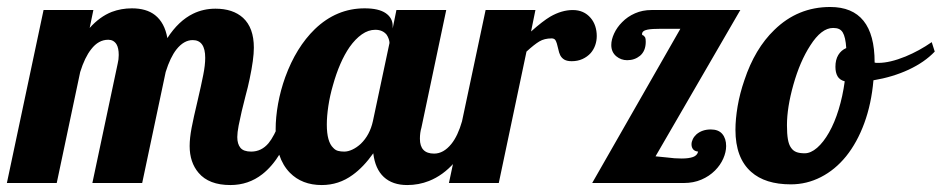

<svg xmlns="http://www.w3.org/2000/svg" viewBox="-58 -529 2722 555"><path d="M516.1 -29.3Q490.2 -59.6 490.2 -106.9Q490.2 -129.4 495.8 -159.2Q501.5 -189 512.7 -235.8Q523.9 -283.7 529.5 -312.3Q535.2 -340.8 535.2 -361.8Q535.2 -413.1 499 -413.1Q473.6 -413.1 452.1 -386.2Q434.1 -363.3 420.9 -320.8L353 0H209L282.2 -345.2Q285.2 -356.9 285.2 -370.1Q285.2 -390.1 278.8 -400.9Q270.5 -414.1 254.9 -414.1Q226.6 -414.1 205.6 -386.7Q187 -363.3 173.8 -320.8L106 0H-38.1L67.9 -500H211.9L201.2 -448.2Q230.5 -481 265.1 -494.6Q292.5 -504.9 323.2 -504.9Q365.2 -504.9 390.1 -485.4Q418 -463.4 425.8 -418.9Q458 -468.8 500 -489.3Q529.8 -503.9 564.9 -503.9Q615.2 -503.9 644.5 -477.5Q675.8 -448.7 675.8 -391.1Q675.8 -358.4 663.6 -300.8Q658.7 -276.9 651.9 -252.4Q639.6 -205.6 631.8 -166Q627.9 -145.5 627.9 -132.8Q627.9 -112.8 637 -101.8Q646 -90.8 668 -90.8Q697.8 -90.8 718.3 -115.2Q733.9 -133.8 752 -179.2H793.9Q756.8 -69.3 700.2 -25.4Q660.2 5.9 607.9 5.9Q545.9 5.9 516.1 -29.3Z M779.8 -29.8Q738.8 -71.8 738.8 -154.8Q738.8 -189.9 745.8 -229Q752.9 -268.1 766.6 -306.2Q797.9 -392.1 852.1 -444.8Q914.6 -504.9 996.1 -504.9Q1036.6 -504.9 1056.9 -491Q1077.1 -477.1 1077.1 -454.1V-446.8L1087.9 -500H1231.9L1160.2 -160.2Q1155.8 -145.5 1155.8 -127.9Q1155.8 -85 1196.8 -85Q1224.1 -85 1246.6 -112.8Q1265.6 -136.2 1277.8 -179.2H1319.8Q1293 -103 1254.9 -58.6Q1222.7 -22 1182.1 -5.9Q1152.3 5.9 1119.1 5.9Q1076.7 5.9 1051.5 -17.3Q1026.4 -40.5 1021 -85.9Q992.7 -45.9 961.4 -23.4Q921.4 5.9 872.1 5.9Q814.9 5.9 779.8 -29.8ZM984.9 -113.3Q1011.2 -138.7 1020 -179.2L1067.9 -404.8Q1067.9 -409.7 1065.7 -416.3Q1063.5 -422.9 1059.6 -428.7Q1047.9 -442.9 1026.9 -442.9Q1006.8 -442.9 988 -429.7Q969.2 -416.5 952.6 -393.1Q923.3 -350.6 904.3 -282.2Q895.5 -252 891.1 -222.4Q886.7 -192.9 886.7 -168.9Q886.7 -119.1 905.3 -101.6Q911.6 -94.7 919.4 -92.8Q927.2 -90.8 937 -90.8Q948.2 -90.8 960.7 -96.7Q973.1 -102.5 984.9 -113.3Z M1345.7 -500H1489.7L1477.1 -438Q1511.2 -468.3 1532.7 -481Q1565.9 -500 1597.7 -500Q1629.9 -500 1649.4 -477.1Q1658.2 -466.8 1662.6 -453.4Q1667 -439.9 1667 -424.8Q1667 -411.1 1662.6 -398.4Q1658.2 -385.7 1649.4 -375.5Q1639.6 -364.7 1625.7 -358.4Q1611.8 -352.1 1594.7 -352.1Q1581.5 -352.1 1573.7 -356.4Q1565.9 -360.8 1561.5 -369.1Q1557.6 -377.4 1556.2 -385.3Q1551.8 -406.2 1547.4 -413.1Q1543.9 -418 1536.6 -418Q1515.6 -418 1501 -409.2Q1486.3 -400.4 1463.9 -379.9L1383.8 0H1239.7Z M1908.7 -445.8H1853Q1826.2 -445.8 1814 -443.4Q1797.9 -440.4 1797.9 -430.2Q1797.9 -427.7 1799.8 -427.2Q1803.7 -426.3 1807.1 -420.4Q1808.6 -417 1808.6 -408.2Q1808.6 -381.8 1792 -367.7Q1776.4 -355 1754.9 -355Q1737.3 -355 1723.6 -366.2Q1709 -378.4 1709 -398.9Q1709 -414.6 1717.3 -432.4Q1725.6 -450.2 1740.2 -464.8Q1755.9 -481 1777.6 -490.5Q1799.3 -500 1824.7 -500H2082L1836.9 -77.1Q1841.8 -76.7 1871.1 -73.7Q1891.6 -70.8 1912.6 -70.8Q1933.1 -70.8 1945.3 -75.2Q1957.5 -79.6 1960 -90.8Q1950.2 -91.8 1945.6 -97.4Q1940.9 -103 1940.9 -111.8Q1940.9 -119.1 1944.6 -126.7Q1948.2 -134.3 1955.1 -140.6Q1971.7 -154.8 1996.6 -154.8Q2019 -154.8 2030 -141.6Q2041 -128.4 2041 -106.9Q2041 -89.4 2032.7 -70.6Q2024.4 -51.8 2008.8 -36.1Q1992.2 -19.5 1969.5 -9.8Q1946.8 0 1918.9 0H1653.8Z M2113.3 -32.2Q2067.9 -72.3 2067.9 -153.8Q2067.9 -184.6 2074.2 -221.9Q2080.6 -259.3 2093.8 -297.4Q2124 -388.2 2180.2 -442.4Q2248 -508.8 2341.8 -508.8Q2470.2 -508.8 2470.2 -349.1V-348.1Q2473.1 -347.2 2475.1 -347.2H2481Q2514.2 -347.2 2559.6 -365.7Q2599.6 -382.3 2635.3 -407.2L2644 -379.9Q2614.7 -349.1 2568.6 -327.6Q2522.5 -306.2 2466.8 -296.9Q2460.9 -229 2440.4 -173.1Q2419.9 -117.2 2387.7 -77.1Q2356 -38.1 2314.9 -17.1Q2273.9 3.9 2228 3.9Q2153.8 3.9 2113.3 -32.2ZM2338.4 -146Q2354.5 -174.3 2366.2 -212.4Q2377.9 -250.5 2383.8 -293.9Q2369.1 -297.9 2363 -308.6Q2356.9 -319.3 2356.9 -335.9Q2356.9 -356.4 2365.2 -370.1Q2373.5 -383.8 2388.2 -390.1Q2386.2 -421.9 2377.9 -435.5Q2373.5 -442.4 2366.9 -445.3Q2360.4 -448.2 2350.1 -448.2Q2316.4 -448.2 2284.2 -397.5Q2254.4 -351.6 2235.4 -284.2Q2216.8 -218.3 2216.8 -167Q2216.8 -142.1 2219.5 -126.5Q2222.2 -110.8 2228.5 -102.1Q2234.4 -93.3 2243.7 -89.6Q2252.9 -85.9 2268.1 -85.9Q2285.6 -85.9 2304 -101.8Q2322.3 -117.7 2338.4 -146Z"/></svg>

Font: Pattaya
Style: Regular
Weight: 400
Designer: Pablo Impallari / Thai characters Designed by Thanarat Vachiruckul and Suppakit Chalermlarp
Foundry: Pablo Impallari
Version: Version 2.001